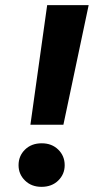

<svg xmlns="http://www.w3.org/2000/svg" viewBox="-20 -720 389 745"><path d="M98 -236 163 -700H324L226 -236ZM141 5Q102 5 77 -19.5Q52 -44 52 -79Q52 -115 77 -139.5Q102 -164 142 -164Q181 -164 206 -139.5Q231 -115 231 -79Q231 -44 206 -19.5Q181 5 141 5Z"/></svg>

Font: DM Sans 9pt Black
Style: Italic
Weight: 900
Italic angle: -10°
Version: Version 4.004;gftools[0.9.30]